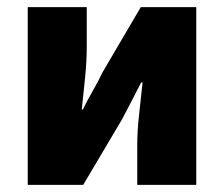

<svg xmlns="http://www.w3.org/2000/svg" viewBox="-20 -520 630 540"><path d="M58 0V-500H224V-387Q224 -350 219.5 -303.5Q215 -257 210 -212H213Q224 -235 241 -264.5Q258 -294 268 -316L376 -500H532V0H366V-113Q366 -150 371 -196Q376 -242 381 -288H377Q366 -266 350 -235.5Q334 -205 323 -184L214 0Z"/></svg>

Font: Source Sans 3 Black
Style: Regular
Weight: 900
Designer: Paul D. Hunt
Foundry: Adobe
Version: Version 3.046;hotconv 1.0.118;makeotfexe 2.5.65603